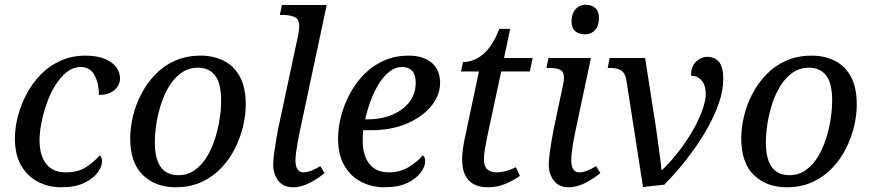

<svg xmlns="http://www.w3.org/2000/svg" viewBox="-20 -781 3682 811"><path d="M238 10Q185 10 140.5 -13Q96 -36 69.5 -81.5Q43 -127 43 -197Q43 -241 55.5 -289.5Q68 -338 92 -383.5Q116 -429 152 -466Q188 -503 235.5 -524.5Q283 -546 341 -546Q391 -546 423.5 -532Q456 -518 471.5 -496.5Q487 -475 487 -450Q487 -431 476.5 -415Q466 -399 446.5 -389.5Q427 -380 398 -380Q398 -428 379.5 -463Q361 -498 321 -498Q289 -498 262 -476.5Q235 -455 213.5 -420.5Q192 -386 177.5 -344.5Q163 -303 155 -262Q147 -221 147 -189Q147 -125 175 -89Q203 -53 257 -53Q310 -53 345 -76Q380 -99 401 -125Q406 -122 408.5 -115Q411 -108 411 -100Q411 -78 392.5 -52.5Q374 -27 336 -8.5Q298 10 238 10Z M722 10Q637 10 583.5 -41.5Q530 -93 530 -197Q530 -241 541.5 -289.5Q553 -338 576.5 -383.5Q600 -429 635.5 -466Q671 -503 719 -524.5Q767 -546 828 -546Q881 -546 924 -525Q967 -504 992.5 -458.5Q1018 -413 1018 -339Q1018 -296 1007 -248.5Q996 -201 973 -155Q950 -109 915 -72Q880 -35 832 -12.5Q784 10 722 10ZM733 -41Q772 -41 802 -62Q832 -83 853 -117.5Q874 -152 887.5 -193.5Q901 -235 907.5 -277.5Q914 -320 914 -356Q914 -431 888 -463Q862 -495 816 -495Q777 -495 747 -474Q717 -453 695.5 -418.5Q674 -384 660.5 -342Q647 -300 640.5 -257.5Q634 -215 634 -179Q634 -129 646.5 -98.5Q659 -68 681 -54.5Q703 -41 733 -41Z M1217 10Q1177 10 1155.5 -18Q1134 -46 1134 -85Q1134 -106 1138 -135Q1142 -164 1147 -193.5Q1152 -223 1156 -242L1238 -626Q1241 -640 1242.5 -653.5Q1244 -667 1244 -671Q1244 -701 1223.5 -709.5Q1203 -718 1174 -718H1162L1171 -760H1360L1244 -215Q1242 -204 1238 -183Q1234 -162 1231 -140Q1228 -118 1228 -104Q1228 -79 1236.5 -66Q1245 -53 1261 -53Q1278 -53 1296 -60.5Q1314 -68 1333 -79L1351 -50Q1329 -31 1292 -10.5Q1255 10 1217 10Z M1603 10Q1550 10 1505.5 -13Q1461 -36 1434.5 -81.5Q1408 -127 1408 -197Q1408 -241 1420.5 -289.5Q1433 -338 1457 -383.5Q1481 -429 1517 -466Q1553 -503 1600.5 -524.5Q1648 -546 1706 -546Q1769 -546 1804 -515.5Q1839 -485 1839 -431Q1839 -379 1801.5 -333Q1764 -287 1698.5 -259Q1633 -231 1549 -231H1514Q1513 -220 1512.5 -209.5Q1512 -199 1512 -189Q1512 -125 1540 -89Q1568 -53 1622 -53Q1670 -53 1707.5 -76Q1745 -99 1766 -125Q1776 -118 1776 -100Q1776 -78 1757.5 -52.5Q1739 -27 1701 -8.5Q1663 10 1603 10ZM1533 -277Q1592 -277 1637.5 -296.5Q1683 -316 1709.5 -350.5Q1736 -385 1736 -431Q1736 -465 1721 -481.5Q1706 -498 1678 -498Q1650 -498 1625 -478.5Q1600 -459 1580 -426.5Q1560 -394 1545.5 -355Q1531 -316 1523 -277Z M2041 10Q2005 10 1981 -3Q1957 -16 1944.5 -42Q1932 -68 1932 -107Q1932 -125 1935 -148.5Q1938 -172 1942 -191L2003 -479H1927L1936 -519Q1957 -519 1978 -526.5Q1999 -534 2019 -550.5Q2039 -567 2056.5 -593.5Q2074 -620 2089 -659H2135L2109 -536H2230L2218 -479H2097L2036 -194Q2031 -169 2027.5 -146.5Q2024 -124 2024 -108Q2024 -79 2038 -66Q2052 -53 2077 -53Q2098 -53 2120.5 -59.5Q2143 -66 2159 -75L2176 -38Q2146 -17 2112.5 -3.5Q2079 10 2041 10Z M2381 10Q2341 10 2319.5 -18Q2298 -46 2298 -85Q2298 -106 2302 -135Q2306 -164 2311 -193.5Q2316 -223 2320 -242L2359 -426Q2361 -434 2361.5 -440.5Q2362 -447 2362 -452Q2362 -479 2345.5 -486.5Q2329 -494 2301 -494H2288L2297 -536H2476L2408 -215Q2406 -204 2402 -183Q2398 -162 2395.5 -140Q2393 -118 2393 -104Q2393 -79 2401.5 -66Q2410 -53 2426 -53Q2443 -53 2461 -60.5Q2479 -68 2498 -79L2516 -50Q2494 -31 2456.5 -10.5Q2419 10 2381 10ZM2450 -636Q2425 -636 2409.5 -649.5Q2394 -663 2394 -691Q2394 -712 2401.5 -727.5Q2409 -743 2422.5 -752Q2436 -761 2454 -761Q2478 -761 2494 -747.5Q2510 -734 2510 -706Q2510 -680 2501 -664.5Q2492 -649 2478.5 -642.5Q2465 -636 2450 -636Z M2626 -441Q2623 -462 2614 -473.5Q2605 -485 2591 -489.5Q2577 -494 2557 -494H2547L2555 -536H2705L2751 -240Q2756 -207 2760.5 -172Q2765 -137 2769 -108.5Q2773 -80 2774 -63H2777Q2813 -98 2846.5 -141Q2880 -184 2905.5 -228.5Q2931 -273 2946 -314Q2961 -355 2961 -385Q2961 -420 2944 -440.5Q2927 -461 2899 -461Q2899 -502 2921 -521.5Q2943 -541 2967 -541Q2999 -541 3017 -519.5Q3035 -498 3035 -448Q3035 -401 3018 -350Q3001 -299 2973.5 -249Q2946 -199 2913 -152.5Q2880 -106 2846.5 -67Q2813 -28 2786 -1L2696 9Z M3303 10Q3218 10 3164.5 -41.5Q3111 -93 3111 -197Q3111 -241 3122.5 -289.5Q3134 -338 3157.5 -383.5Q3181 -429 3216.5 -466Q3252 -503 3300 -524.5Q3348 -546 3409 -546Q3462 -546 3505 -525Q3548 -504 3573.5 -458.5Q3599 -413 3599 -339Q3599 -296 3588 -248.5Q3577 -201 3554 -155Q3531 -109 3496 -72Q3461 -35 3413 -12.5Q3365 10 3303 10ZM3314 -41Q3353 -41 3383 -62Q3413 -83 3434 -117.5Q3455 -152 3468.5 -193.5Q3482 -235 3488.5 -277.5Q3495 -320 3495 -356Q3495 -431 3469 -463Q3443 -495 3397 -495Q3358 -495 3328 -474Q3298 -453 3276.5 -418.5Q3255 -384 3241.5 -342Q3228 -300 3221.5 -257.5Q3215 -215 3215 -179Q3215 -129 3227.5 -98.5Q3240 -68 3262 -54.5Q3284 -41 3314 -41Z"/></svg>

Font: Noto Serif
Style: Italic
Weight: 400
Italic angle: -12°
Designer: Monotype Design Team
Foundry: Monotype Imaging Inc.
Version: Version 2.013